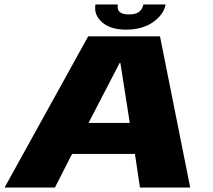

<svg xmlns="http://www.w3.org/2000/svg" viewBox="-36 -838 954 858"><path d="M-15.5 0 358 -675.5H679L814 0H589.5L567 -150H286L209.5 0ZM359.5 -288.5H544L502 -556.5H498.5ZM527.5 -705.5Q457 -705.5 419.8 -738.8Q382.5 -772 390.5 -818H490.5Q482.5 -773.5 539.5 -773.5Q570.5 -773.5 585.5 -785Q600.5 -796.5 604.5 -818H704Q695.5 -772 647.5 -738.8Q599.5 -705.5 527.5 -705.5Z"/></svg>

Font: Anybody ExtraExpanded ExtraBold
Style: Italic
Weight: 800
Width: 8
Italic angle: -10°
Designer: Tyler Finck
Foundry: Etcetera Type Company
Version: Version 1.010; ttfautohint (v1.8.3) -l 8 -r 50 -G 200 -x 14 